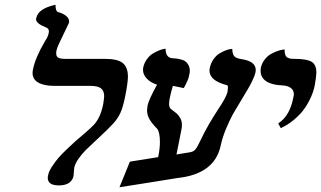

<svg xmlns="http://www.w3.org/2000/svg" viewBox="-20 -770 1353 809"><path d="M217.8 -556.2Q216.8 -552.2 216.8 -544.9Q216.8 -531.2 226.3 -526.6Q235.8 -522 253.9 -522H421.9Q476.1 -522 497.6 -504.2Q519 -486.3 519 -446.8Q519 -421.9 506.8 -360.8Q498 -317.4 487.1 -293.9Q476.1 -270.5 457 -249.3Q438 -228 387.2 -181.2Q355.5 -151.9 341.3 -137.7Q326.2 -122.6 311.5 -102.1Q296.9 -81.5 293 -64Q291 -46.4 291 -43.9Q291 -40.5 290.5 -35.2Q290 -29.8 290 -28.8Q280.8 11.2 228 11.2Q181.2 11.2 181.2 -21Q181.2 -25.4 183.1 -33.2Q186 -48.3 199.7 -69.1Q213.4 -89.8 226.8 -105.5Q240.2 -121.1 266.1 -145.5L300.8 -177.7L333 -205.1Q363.3 -231 375.7 -244.4Q388.2 -257.8 398.2 -278.3Q408.2 -298.8 415 -332Q418.9 -356.4 418.9 -365.2Q418.9 -386.7 405.8 -397.5Q392.6 -408.2 359.9 -408.2H209Q165.5 -408.2 141.4 -421.9Q117.2 -435.5 117.2 -462.9Q117.2 -468.3 119.1 -478Q128.9 -527.3 168.9 -595.2Q182.1 -614.7 185.1 -629.9Q186 -632.8 186 -638.2Q186 -650.4 172.9 -654.8Q131.8 -670.9 131.8 -689.9Q131.8 -690.4 132.3 -691.7Q132.8 -692.9 132.8 -693.8Q140.6 -733.9 213.9 -750Q213.9 -722.7 224.1 -719.2Q243.2 -714.4 257.1 -704.1Q271 -693.8 271 -680.2V-674.8Q270 -672.4 253.9 -638.7Q238.8 -606.9 233.9 -597.2Q221.7 -573.7 217.8 -556.2Z M777.3 -127.9Q793.9 -129.9 802.7 -139.6Q811.5 -149.9 824.7 -178.2Q853.5 -239.7 898.4 -308.1Q932.1 -357.9 938.5 -381.8Q940.4 -397.5 940.4 -400.9Q940.4 -411.1 936.5 -411.1Q862.8 -429.7 862.8 -472.2Q862.8 -479 863.8 -482.9Q868.2 -503.9 879.4 -520Q890.6 -536.1 903.8 -544.2Q917 -552.2 929.4 -557.1Q941.9 -562 950.2 -563L958.5 -564Q959.5 -542 967 -533.2Q974.6 -524.4 996.6 -521Q1057.6 -512.2 1057.6 -475.1Q1057.6 -473.6 1057.1 -470Q1056.6 -466.3 1056.6 -464.8Q1053.7 -451.7 1043.5 -430.4Q1033.2 -409.2 1024.4 -394.5L996.6 -348.1Q970.7 -304.7 960.9 -288.1Q947.3 -262.7 931.6 -225.6Q917 -189.9 909.7 -155.8Q883.8 -36.6 728.5 -20L604 0Q517.6 13.2 483.4 19L527.3 -88.9L646.5 -107.9Q653.8 -143.6 653.8 -170.9Q653.8 -211.9 642.6 -227.1Q621.6 -248 610.6 -266.4Q599.6 -284.7 599.6 -306.2Q599.6 -310.5 601.6 -324.2Q605.5 -347.7 641.6 -413.1Q614.7 -421.9 598.6 -438.7Q582.5 -455.6 582.5 -476.1Q582.5 -481.9 583.5 -485.8Q587.9 -505.4 599.1 -520.8Q610.4 -536.1 623.3 -543.9Q636.2 -551.8 648.7 -556.9Q661.1 -562 669.4 -563.5L677.7 -564.9Q677.7 -528.8 703.6 -524.9Q716.3 -523.9 723.6 -523.2Q731 -522.5 743.2 -519.3Q755.4 -516.1 762.2 -510.7Q769 -505.4 774.4 -495.4Q779.8 -485.4 779.8 -471.2Q779.8 -463.9 776.4 -450.2Q774.9 -436 754.4 -398.9Q719.2 -406.2 708.5 -408.2Q701.7 -386.2 696.8 -363.8Q692.4 -345.7 692.4 -333Q692.4 -318.4 698.7 -312Q717.3 -297.9 724.6 -291.7Q731.9 -285.6 739.3 -272.7Q746.6 -259.8 746.6 -244.1Q746.6 -233.4 743.7 -220.2L723.6 -119.1Q728 -120.1 747.1 -123Q766.1 -126 777.3 -127.9Z M1163.1 -230 1152.3 -250Q1201.7 -281.7 1216.3 -360.8Q1218.3 -368.7 1218.3 -372.1Q1218.3 -389.6 1205.3 -399.4Q1192.4 -409.2 1168.9 -410.2Q1124.5 -412.1 1101.6 -427.7Q1078.1 -443.4 1078.1 -471.2Q1078.1 -480 1079.1 -484.9Q1083.5 -503.9 1095.2 -519Q1106.9 -534.2 1120.8 -542Q1134.8 -549.8 1148.2 -554.7Q1161.6 -559.6 1170.4 -560.5L1179.2 -562V-558.1Q1179.2 -545.4 1182.6 -537.6Q1186 -529.8 1192.9 -526.6Q1199.7 -523.4 1205.3 -522.7Q1210.9 -522 1220.2 -522Q1272 -522 1292.5 -510Q1313 -498 1313 -463.9Q1313 -448.7 1306.2 -410.2Q1303.2 -396 1298.1 -380.6Q1293 -365.2 1282 -343.8Q1271 -322.3 1255.9 -303Q1240.7 -283.7 1216.6 -263.7Q1192.4 -243.7 1163.1 -230Z"/></svg>

Font: Linux Libertine G
Style: Semibold Italic
Weight: 600
Italic angle: -11.5°
Designer: Philipp H. Poll
Foundry: Philipp H. Poll
Version: Version 5.1.1